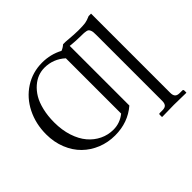

<svg xmlns="http://www.w3.org/2000/svg" viewBox="-182 -881 1247 1247"><g transform="rotate(-45 441.0 -257.5)"><path d="M334 -624C388 -624 435.4 -605.6 476.1 -568.8V-61C443.8 -35 407.6 -22 367.2 -22C334.3 -22 303.4 -29 274.4 -43C245.4 -57 220.1 -76.7 198.5 -102.3C176.8 -127.8 159.7 -160 147 -198.7C134.3 -237.5 127.9 -280.3 127.9 -327.1C127.9 -367.5 132 -404.5 140.1 -438.2C148.3 -471.9 159.1 -500 172.6 -522.5C186.1 -544.9 201.9 -564 220 -579.6C238 -595.2 256.6 -606.5 275.6 -613.5C294.7 -620.5 314.1 -624 334 -624ZM647.9 -602.1C660 -602.1 669.1 -601.9 675.3 -601.6C681.5 -601.2 688 -600.3 694.8 -598.9C701.7 -597.4 706.5 -595.4 709.2 -592.8C712 -590.2 714.7 -586.2 717.3 -580.8C719.9 -575.4 721.5 -569 722.2 -561.5C722.8 -554 723.1 -544.6 723.1 -533.2V69.8C723.1 84.5 720 95.5 713.6 102.8C707.3 110.1 696.1 113.8 680.2 113.8H655.8C650.6 113.8 647.9 116.5 647.9 122.1V141.1L649.9 143.1L757.8 141.1C783.9 141.1 821.3 141.8 870.1 143.1L872.1 141.1V122.1C872.1 119.8 871.2 117.8 869.4 116.2C867.6 114.6 865.7 113.8 863.8 113.8H839.8C824.2 113.8 813.2 110.1 806.6 102.8C800.1 95.5 796.9 84.5 796.9 69.8V-658.2H774.9C755.7 -649.7 739.5 -644.4 726.3 -642.3C713.1 -640.2 690.8 -639.2 659.2 -639.2C640 -639.2 603.8 -641.4 550.8 -646H527.8C515.1 -634.9 502.6 -627.3 490.2 -623C446.3 -646.5 398.6 -658.2 347.2 -658.2C288.6 -658.2 235.4 -642.9 187.7 -612.3C140.1 -581.7 102.9 -539.8 76.2 -486.6C49.5 -433.3 36.1 -374.5 36.1 -310.1C36.1 -261.9 44.4 -217.5 60.8 -177C77.2 -136.5 99.5 -102.5 127.7 -75C155.8 -47.4 188.9 -26 226.8 -10.7C264.7 4.6 305.2 12.2 348.1 12.2C427.2 12.2 494.8 -11.9 550.8 -60.1V-607.9L564.5 -606.4C573.6 -605.5 586.2 -604.5 602.3 -603.5C618.4 -602.5 633.6 -602.1 647.9 -602.1Z"/></g></svg>

Font: Linux Biolinum G
Style: Bold
Weight: 700
Designer: Philipp H. Poll
Foundry: Philipp H. Poll
Version: Version 1.1.0